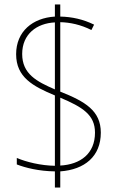

<svg xmlns="http://www.w3.org/2000/svg" viewBox="-20 -779 545 857"><path d="M225 -14V58H249V-14C358 -22 430 -81 430 -187C430 -285 360 -326 249 -370V-680C293 -679 340 -669 388 -645L400 -669C351 -693 301 -704 249 -705V-759H225V-705C126 -699 52 -639 52 -537C52 -434 127 -394 225 -353V-39C162 -40 97 -56 55 -74V-45C94 -30 153 -15 225 -14ZM225 -679V-380C144 -415 79 -449 79 -538C79 -627 144 -675 225 -679ZM249 -40V-343C348 -301 404 -267 404 -187C404 -93 339 -45 249 -40Z"/></svg>

Font: Noto Sans Thai Looped SemiCondensed Thin
Style: Regular
Weight: 100
Width: 4
Designer: Sasikarn Vongin, Ben Mitchell
Foundry: The Fontpad Ltd
Version: Version 1.001